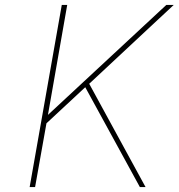

<svg xmlns="http://www.w3.org/2000/svg" viewBox="-20 -757 723 777"><path d="M100 0 230 -737H252L174 -292L653 -737H683L341 -418L569 0H546L325 -404L168 -258L122 0Z"/></svg>

Font: Tomorrow Thin
Style: Italic
Weight: 250
Italic angle: -10°
Designer: Tony de Marco, Monica Rizzolli
Foundry: Just in Type
Version: Version 2.002